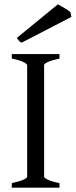

<svg xmlns="http://www.w3.org/2000/svg" viewBox="-20 -864 349 884"><path d="M34.2 0V-21Q67.4 -27.8 86.2 -35.9Q105 -43.9 105 -50.8V-564Q105 -569.8 87.2 -578.6Q69.3 -587.4 34.2 -594.2V-615.2H253.9V-594.2Q220.7 -587.4 201.9 -579.1Q183.1 -570.8 183.1 -564V-50.8Q183.1 -44.9 200.9 -36.4Q218.8 -27.8 253.9 -21V0ZM79.6 -667.5Q71.3 -670.9 67.6 -675.5Q64 -680.2 57.6 -689.5L246.6 -844.2Q251.5 -841.3 259.8 -836.7Q268.1 -832 276.9 -826.9Q285.6 -821.8 293 -816.9Q300.3 -812 304.2 -808.1L308.6 -786.1Z"/></svg>

Font: Gentium Plus Phon
Style: Regular
Weight: 400
Designer: J. Victor Gaultney, Annie Olsen, Iska Routamaa, Becca Hirsbrunner
Foundry: SIL International
Version: Version 5.000